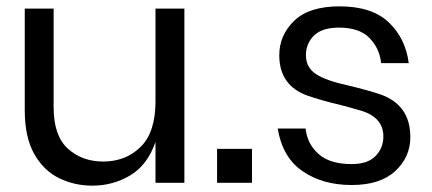

<svg xmlns="http://www.w3.org/2000/svg" viewBox="-20 -576 1362 605"><path d="M271 9Q214 9 165.5 -15Q117 -39 87.5 -91.5Q58 -144 58 -229V-549H149V-238Q149 -148 194 -107.5Q239 -67 305 -67Q376 -67 423 -113Q470 -159 470 -257V-549H561V0H470V-129Q445 -56 390.5 -23.5Q336 9 271 9Z M774 0H664V-107H774Z M1088 7Q997 7 933.5 -36.5Q870 -80 855 -171H943Q948 -123 983.5 -91Q1019 -59 1088 -59Q1139 -59 1163.5 -84.5Q1188 -110 1188 -146Q1188 -204 1122 -226Q1092 -235 1050 -246Q994 -259 948 -275Q860 -307 860 -402Q860 -465 907 -510.5Q954 -556 1050 -556Q1152 -556 1205 -505.5Q1258 -455 1268 -377H1181Q1176 -424 1144 -456.5Q1112 -489 1048 -489Q995 -489 969.5 -464Q944 -439 944 -402Q944 -364 975 -343Q1006 -322 1080 -306Q1139 -292 1183 -277Q1273 -243 1273 -144Q1273 -81 1225.5 -37Q1178 7 1088 7Z"/></svg>

Font: Ulagadi Sans
Style: Regular
Weight: 400
Designer: Ninad Kale (Devanagari), Jonny Pinhorn (Latin)
Foundry: Indian Type Foundry
Version: Version 3.01;March 29, 2020;FontCreator 12.0.0.2522 64-bit; 